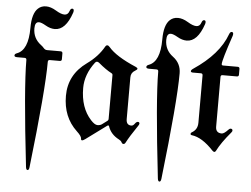

<svg xmlns="http://www.w3.org/2000/svg" viewBox="-59 -782 1380 1056"><g transform="rotate(5 631.5 -254.0)"><path d="M15.6 -436Q77.6 -458.5 77.6 -581.1Q77.6 -662.1 109.9 -690.9Q127.4 -707 153.6 -707Q179.7 -707 209.2 -689Q238.8 -670.9 257.8 -670.9Q276.9 -670.9 284.2 -692.9Q289.1 -707 297.4 -707Q306.6 -707 306.6 -696.8Q306.6 -691.4 304.7 -685.5Q271.5 -586.9 211.4 -586.9Q186.5 -586.9 160.9 -601.8Q135.3 -616.7 122.1 -616.7Q99.6 -616.7 99.6 -581.1Q99.6 -525.4 144.5 -492.2Q153.8 -485.4 161.1 -476.6Q168.5 -467.8 180.2 -467.8H254.4Q265.1 -467.8 265.1 -457V-425.3Q265.1 -414.6 254.4 -414.6H199.2Q189 -414.6 189 -403.8Q189 -248.5 139.6 182.1Q137.7 198.7 129.9 198.7Q122.1 198.7 120.1 182.1Q70.8 -248.5 70.8 -403.8Q70.8 -414.6 60.5 -414.6H19Q3.4 -414.6 3.4 -423.1Q3.4 -431.6 15.6 -436Z M404.3 -415Q464.4 -458 496.6 -515.1Q501 -522.9 507.6 -522.9Q514.2 -522.9 521 -514.6Q561.5 -466.3 673.3 -418.5Q683.6 -414.1 683.6 -408.9Q683.6 -403.8 671.4 -397Q648.9 -384.3 648.9 -358.4V-128.4Q648.9 -94.7 677.2 -94.7Q687 -94.7 695.3 -106.4Q703.6 -118.2 711.9 -118.2Q720.7 -118.2 720.7 -108.4Q720.7 -104 712.9 -93.3Q672.9 -34.7 654.3 1Q649.9 9.8 642.8 9.8Q635.7 9.8 631.8 1.5Q627.9 -6.8 616.2 -12.7Q570.3 -36.1 555.7 -80.1Q554.2 -84.5 551.3 -84.5Q548.3 -84.5 544.4 -81.5L431.6 1.5Q420.4 9.8 414.3 9.8Q408.2 9.8 408.2 1Q408.2 -12.7 381.3 -37.6Q304.7 -109.4 304.7 -226.6Q304.7 -343.8 404.3 -415ZM395.5 -277.8Q395.5 -168.9 454.6 -104.5Q476.1 -81.1 491.2 -81.1Q506.3 -81.1 515.6 -87.9L544.4 -109.4Q549.8 -113.3 549.8 -119.6V-363.3Q549.8 -369.1 543.9 -372.1Q512.2 -388.2 471.2 -422.9Q464.8 -428.2 459 -428.2Q453.1 -428.2 448.2 -421.9Q395.5 -352.5 395.5 -277.8Z M731.4 0ZM989.3 -436Q1127.9 -528.8 1168.9 -641.6Q1174.3 -655.8 1182.1 -655.8Q1191.4 -655.8 1191.4 -645.5Q1191.4 -640.1 1189.5 -634.3Q1143.1 -497.6 1143.1 -475.1Q1143.1 -467.8 1151.4 -467.8H1231.9Q1242.7 -467.8 1242.7 -457V-425.3Q1242.7 -414.6 1231.9 -414.6H1153.3Q1142.6 -414.6 1142.6 -403.8V-129.9Q1142.6 -94.7 1176.3 -94.7Q1189 -94.7 1211.4 -118.7Q1217.8 -125.5 1222.7 -125.5Q1233.9 -125.5 1233.9 -115.2Q1233.9 -110.8 1228 -104Q1177.2 -44.4 1153.3 2.9Q1149.9 9.8 1144.5 9.8Q1139.2 9.8 1132.8 2.9Q1070.3 -64 1014.2 -70.8Q1005.9 -71.8 1005.9 -77.6Q1005.9 -83.5 1011.2 -86.4Q1043.5 -104 1043.5 -142.6V-403.8Q1043.5 -414.6 1033.7 -414.6H990.2Q977.5 -414.6 977.5 -421.4Q977.5 -428.2 989.3 -436ZM743.7 -436Q805.7 -458.5 805.7 -581.1Q805.7 -662.1 837.9 -690.9Q855.5 -707 881.6 -707Q907.7 -707 937.3 -689Q966.8 -670.9 985.8 -670.9Q1004.9 -670.9 1012.2 -692.9Q1017.1 -707 1025.4 -707Q1034.7 -707 1034.7 -696.8Q1034.7 -691.4 1032.7 -685.5Q999.5 -586.9 939.5 -586.9Q914.6 -586.9 888.9 -601.8Q863.3 -616.7 850.1 -616.7Q827.6 -616.7 827.6 -581.1Q827.6 -525.4 872.3 -492.2Q917 -459 917 -403.8Q917 -248.5 867.7 182.1Q865.7 198.7 857.9 198.7Q850.1 198.7 848.1 182.1Q798.8 -248.5 798.8 -403.8Q798.8 -414.6 788.6 -414.6H747.1Q731.4 -414.6 731.4 -423.1Q731.4 -431.6 743.7 -436Z"/></g></svg>

Font: UnifrakturMaguntia16
Style: Book
Weight: 400
Designer: j. 'mach' wust, Gerrit Ansmann, Georg Duffner, based on a font by Peter Wiegel, original typeface by Carl Albert Fahrenw
Version: Version 2017-03-19